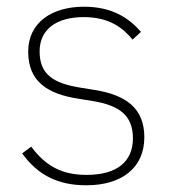

<svg xmlns="http://www.w3.org/2000/svg" viewBox="-20 -540 508 572"><path d="M237 12C344 12 410 -41 410 -131C410 -217 356 -257 262 -272L219 -279C138 -292 98 -319 98 -387C98 -453 149 -489 229 -489C306 -489 346 -457 375 -422L400 -445C365 -485 316 -520 230 -520C136 -520 64 -474 64 -386C64 -296 123 -260 213 -246L256 -239C337 -226 376 -195 376 -128C376 -58 328 -19 238 -19C167 -19 118 -43 73 -103L46 -83C93 -18 153 12 237 12Z"/></svg>

Font: IBM Plex Devanagari ExtraLight
Style: Regular
Weight: 200
Designer: Mike Abbink, Paul van der Laan, Pieter van Rosmalen, Erin McLaughlin
Foundry: Bold Monday
Version: Version 1.0